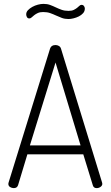

<svg xmlns="http://www.w3.org/2000/svg" viewBox="-20 -969 570 989"><path d="M51 0Q41 0 32 -5.5Q23 -11 23 -22Q23 -26 24 -28L238 -719Q244 -737 266 -737Q275 -737 283 -732.5Q291 -728 294 -719L506 -28Q506 -26 506.5 -25Q507 -24 507 -22Q507 -13 498 -6.5Q489 0 478 0Q462 0 458 -15L409 -174H121L73 -15Q68 0 51 0ZM395 -220 266 -647 134 -220ZM202 -907Q186 -907 175 -902Q164 -897 156 -890.5Q148 -884 142.5 -879Q137 -874 131 -874Q123 -874 119 -880.5Q115 -887 115 -895Q115 -907 124 -916.5Q133 -926 146.5 -933.5Q160 -941 175.5 -945Q191 -949 204 -949Q223 -949 238 -943.5Q253 -938 267.5 -931Q282 -924 297.5 -918.5Q313 -913 333 -913Q350 -913 360 -918Q370 -923 377 -928.5Q384 -934 389 -939Q394 -944 400 -944Q408 -944 412.5 -938Q417 -932 417 -925Q417 -911 408 -901Q399 -891 386 -884.5Q373 -878 358.5 -874.5Q344 -871 333 -871Q314 -871 299 -876.5Q284 -882 269 -889Q254 -896 238.5 -901.5Q223 -907 202 -907Z"/></svg>

Font: AkaAcidDosis
Style: Light
Weight: 300
Designer: Edgar Tolentino, Pablo Impallari, Igino Marini, Aka-Acid
Foundry: Edgar Tolentino, Pablo Impallari, Igino Marini, Aka-Acid
Version: Version 1.007